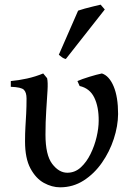

<svg xmlns="http://www.w3.org/2000/svg" viewBox="-20 -781 560 816"><path d="M235.4 15.1Q200.7 15.1 166.5 -3.7Q132.3 -22.5 109.4 -65.2Q86.4 -107.9 86.4 -180.2Q86.4 -214.8 88.1 -242.4Q89.8 -270 91.3 -298.3Q92.8 -326.7 92.8 -362.3Q92.8 -388.2 81.5 -399.4Q70.3 -410.6 25.9 -412.1V-436.5Q59.6 -439.5 95 -447.3Q130.4 -455.1 163.6 -468.8L180.2 -448.7Q184.1 -432.1 181.9 -395.8Q179.7 -359.4 176.5 -311Q173.3 -262.7 173.3 -209Q173.3 -122.1 201.9 -84.5Q230.5 -46.9 266.1 -46.9Q298.3 -46.9 323 -69.3Q347.7 -91.8 364.7 -126.5Q381.8 -161.1 390.6 -199Q399.4 -236.8 399.4 -267.6Q399.9 -327.1 380.6 -366.5Q361.3 -405.8 318.4 -415.5L309.1 -436.5Q327.6 -444.8 359.6 -454.6Q391.6 -464.4 413.1 -468.8Q443.8 -459 462.9 -414.1Q481.9 -369.1 481.9 -296.4Q481.4 -245.1 463.6 -190.7Q445.8 -136.2 413.3 -89.6Q380.9 -43 335.7 -13.9Q290.5 15.1 235.4 15.1ZM259.8 -530.3Q252 -531.7 245.1 -536.4Q238.3 -541 230 -548.3L312 -735.8Q322.8 -739.7 340.6 -744.6Q358.4 -749.5 377 -753.9Q395.5 -758.3 407.7 -761.2L425.3 -740.7Z"/></svg>

Font: Gentium Book Plus
Style: Regular
Weight: 400
Designer: Victor Gaultney, Annie Olsen, Iska Routamaa, Becca Hirsbrunner
Foundry: SIL International
Version: Version 6.101